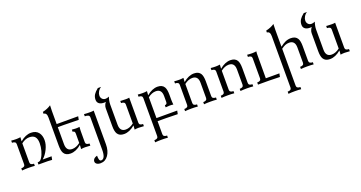

<svg xmlns="http://www.w3.org/2000/svg" viewBox="-49 -1663 5363 2854"><g transform="rotate(-20 2632.0 -235.5)"><path d="M516.1 4.4Q477.1 1 448.7 0.5Q420.4 0 301.8 0V-34.2Q326.2 -34.2 341.8 -44.9Q353.5 -52.7 367.2 -73.2Q395.5 -116.2 411.6 -174.8Q427.7 -233.4 427.7 -293Q427.7 -360.4 399.7 -394Q371.6 -427.7 310.1 -427.7Q247.1 -427.7 184.1 -378.4V-76.7Q184.1 -34.2 244.1 -34.2V0Q203.6 -4.4 144.5 -4.4Q85.4 -4.4 42.5 0V-34.2Q102.5 -34.2 102.5 -76.7V-396Q102.5 -438.5 42.5 -438.5V-472.7Q81.1 -468.3 123 -468.3Q138.2 -468.3 154.3 -469.7Q179.2 -471.2 188.5 -473.6Q184.1 -438.5 184.1 -409.2Q270.5 -482.4 356.4 -482.4Q435.5 -482.4 475.6 -430.7Q511.7 -384.3 511.7 -310.1Q511.7 -243.2 475.6 -169.2Q439.5 -95.2 386.7 -48.8H526.9Z M808.1 9.8Q732.4 9.8 703.1 -41.5Q680.7 -80.1 680.7 -161.1V-606.9Q680.7 -682.6 630.9 -682.6V-712.9Q710.9 -731 764.6 -769Q761.7 -709.5 761.7 -678.2V-472.7H1102.1L1091.3 -419.4Q963.4 -422.4 859.9 -423.8H761.7V-154.8Q761.7 -44.9 854.5 -44.9Q917.5 -44.9 980.5 -94.2L981 -241.2Q981 -262.7 973.4 -273.2Q965.8 -283.7 945.3 -283.7V-317.9Q988.3 -313.5 1009.8 -313.5Q1043 -313.5 1066.9 -317.9Q1065.9 -313.5 1064.9 -302.2Q1062.5 -275.9 1062.5 -254.9Q1062 -244.1 1062 -76.7Q1062 -34.2 1122.1 -34.2V0Q1073.7 -4.4 1041.5 -4.4Q1026.4 -4.4 1010.3 -3.4Q985.4 -1.5 976.1 1Q980.5 -34.2 980.5 -63.5Q894 9.8 808.1 9.8Z M1178.2 297.9Q1138.7 297.9 1117.4 281.7Q1096.2 265.6 1096.2 242.2Q1096.2 221.2 1109.4 205.6Q1127.9 183.6 1165 174.3Q1165 216.8 1172.4 237.8Q1180.7 261.2 1199.2 261.2Q1232.9 261.2 1250 224.4Q1267.1 187.5 1267.1 119.1V-397Q1267.1 -438.5 1193.8 -438.5V-472.7Q1229 -468.3 1296.9 -468.3Q1323.2 -468.3 1347.2 -472.7V60.5Q1347.2 165 1300.8 231.4Q1254.4 297.9 1178.2 297.9Z M1655.3 9.8Q1579.6 9.8 1550.3 -41.5Q1527.8 -80.1 1527.8 -161.1V-445.3Q1527.8 -470.2 1539.1 -496.1Q1548.3 -517.6 1562 -532.2Q1548.3 -530.3 1535.6 -530.3Q1485.8 -530.3 1459 -549.3Q1427.7 -570.8 1427.7 -613.8Q1427.7 -659.7 1451.2 -696.3Q1471.7 -728 1519.5 -766.6H1570.8Q1538.1 -745.6 1519.5 -712.4Q1502.4 -682.6 1502.4 -651.4Q1502.4 -620.6 1522.5 -598.9Q1542.5 -577.1 1575.2 -577.1Q1600.1 -577.1 1630.4 -591.3Q1608.9 -526.9 1608.9 -472.7V-154.8Q1608.9 -44.9 1701.7 -44.9Q1764.6 -44.9 1827.6 -94.2V-396Q1827.6 -438.5 1767.6 -438.5V-472.7L1787.6 -470.7Q1811 -468.3 1857.4 -468.3Q1887.2 -468.3 1909.2 -472.7V-76.7Q1909.2 -34.2 1969.2 -34.2V0Q1920.9 -4.4 1888.7 -4.4Q1873.5 -4.4 1857.4 -3.4Q1832.5 -1.5 1823.2 1Q1827.6 -34.2 1827.6 -63.5Q1741.2 9.8 1655.3 9.8Z M2246.1 283.2Q2205.6 278.8 2146.5 278.8Q2087.4 278.8 2044.4 283.2V249Q2104.5 249 2104.5 206.5V-396Q2104.5 -438.5 2044.4 -438.5V-472.7Q2083 -468.3 2125 -468.3Q2140.1 -468.3 2156.2 -469.7Q2181.2 -471.2 2190.4 -473.6Q2186 -438.5 2186 -409.2Q2272.5 -482.4 2358.4 -482.4Q2433.6 -482.4 2463.4 -431.2Q2485.8 -392.6 2485.8 -311.5V-229Q2485.8 -212.9 2487.3 -192.4Q2488.8 -160.6 2490.7 -152.3Q2466.8 -156.7 2433.6 -156.7Q2412.1 -156.7 2369.1 -152.3V-186.5Q2389.6 -186.5 2397.2 -197Q2404.8 -207.5 2404.8 -229V-317.9Q2404.8 -427.7 2312 -427.7Q2249 -427.7 2186 -378.4V-48.8H2514.2L2503.4 4.4Q2375.5 1 2324.2 0.5Q2288.6 0 2186 0V206.5Q2186 249 2246.1 249Z M3122.6 0Q3082 -4.4 3022.9 -4.4Q2963.9 -4.4 2920.9 0V-34.2Q2980.5 -34.2 2981.4 -76.7V-317.9Q2981.4 -427.7 2888.7 -427.7Q2825.7 -427.7 2762.7 -378.4V-76.7Q2762.7 -34.2 2822.8 -34.2V0Q2782.2 -4.4 2723.1 -4.4Q2664.1 -4.4 2621.1 0V-34.2Q2681.2 -34.2 2681.2 -76.7V-396Q2681.2 -438.5 2621.1 -438.5V-472.7Q2659.7 -468.3 2701.7 -468.3Q2716.8 -468.3 2732.9 -469.7Q2757.8 -471.2 2767.1 -473.6Q2762.7 -438.5 2762.7 -409.2Q2849.1 -482.4 2935.1 -482.4Q3010.3 -482.4 3040 -431.2Q3062.5 -392.6 3062.5 -311.5V-76.7Q3062.5 -34.2 3122.6 -34.2Z M3699.2 0Q3658.7 -4.4 3599.6 -4.4Q3540.5 -4.4 3497.6 0V-34.2Q3557.1 -34.2 3558.1 -76.7V-317.9Q3558.1 -427.7 3465.3 -427.7Q3402.3 -427.7 3339.4 -378.4V-76.7Q3339.4 -34.2 3399.4 -34.2V0Q3358.9 -4.4 3299.8 -4.4Q3240.7 -4.4 3197.8 0V-34.2Q3257.8 -34.2 3257.8 -76.7V-396Q3257.8 -438.5 3197.8 -438.5V-472.7Q3236.3 -468.3 3278.3 -468.3Q3293.5 -468.3 3309.6 -469.7Q3334.5 -471.2 3343.8 -473.6Q3339.4 -438.5 3339.4 -409.2Q3425.8 -482.4 3511.7 -482.4Q3586.9 -482.4 3616.7 -431.2Q3639.2 -392.6 3639.2 -311.5V-76.7Q3639.2 -34.2 3699.2 -34.2Z M4119.6 4.4Q3978.5 0.5 3949 0.2Q3919.4 0 3774.4 0V-34.2Q3834.5 -34.2 3834.5 -76.7V-396Q3834.5 -438.5 3774.4 -438.5V-472.7Q3813 -468.3 3855 -468.3Q3870.1 -468.3 3886.2 -469.7Q3911.1 -471.2 3920.4 -473.6Q3918.5 -458 3917.2 -441.4Q3916 -424.8 3916 -48.8H4130.4Z M4355 283.2Q4314.5 278.8 4255.4 278.8Q4196.3 278.8 4153.3 283.2V249Q4213.4 249 4213.4 206.5V-606.9Q4213.4 -682.6 4163.6 -682.6V-712.9Q4244.1 -731 4297.9 -769Q4294.9 -709.5 4294.9 -678.2V-409.7Q4340.3 -445.8 4378.4 -463.4Q4420.9 -482.4 4467.3 -482.4Q4542 -482.4 4572.3 -430.7Q4594.7 -392.1 4594.7 -311.5V-76.7Q4594.7 -34.2 4654.8 -34.2V0Q4614.3 -4.4 4555.2 -4.4Q4496.1 -4.4 4453.1 0V-34.2Q4513.7 -34.2 4513.7 -76.7V-317.9Q4513.7 -427.7 4420.9 -427.7Q4386.7 -427.7 4357.4 -415.5Q4332 -404.8 4294.9 -378.4V206.5Q4294.9 249 4355 249Z M4912.6 9.8Q4836.9 9.8 4807.6 -41.5Q4785.2 -80.1 4785.2 -161.1V-445.3Q4785.2 -470.2 4796.4 -496.1Q4805.7 -517.6 4819.3 -532.2Q4805.7 -530.3 4793 -530.3Q4743.2 -530.3 4716.3 -549.3Q4685.1 -570.8 4685.1 -613.8Q4685.1 -659.7 4708.5 -696.3Q4729 -728 4776.9 -766.6H4828.1Q4795.4 -745.6 4776.9 -712.4Q4759.8 -682.6 4759.8 -651.4Q4759.8 -620.6 4779.8 -598.9Q4799.8 -577.1 4832.5 -577.1Q4857.4 -577.1 4887.7 -591.3Q4866.2 -526.9 4866.2 -472.7V-154.8Q4866.2 -44.9 4959 -44.9Q5022 -44.9 5085 -94.2V-396Q5085 -438.5 5024.9 -438.5V-472.7L5044.9 -470.7Q5068.4 -468.3 5114.7 -468.3Q5144.5 -468.3 5166.5 -472.7V-76.7Q5166.5 -34.2 5226.6 -34.2V0Q5178.2 -4.4 5146 -4.4Q5130.9 -4.4 5114.7 -3.4Q5089.8 -1.5 5080.6 1Q5085 -34.2 5085 -63.5Q4998.5 9.8 4912.6 9.8Z"/></g></svg>

Font: Almanac
Style: Regular
Weight: 400
Designer: Eden's Almanac
Version: Version 3.501;March 28, 2021;FontCreator 13.0.0.2683 64-bit